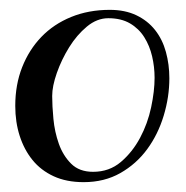

<svg xmlns="http://www.w3.org/2000/svg" viewBox="-20 -363 377 390"><path d="M203 -343Q234 -343 257 -332Q280 -321 295 -302Q310 -283 317 -257.5Q324 -232 324 -204Q324 -166 312.5 -128Q301 -90 279 -60Q257 -30 224.5 -11.5Q192 7 150 7Q115 7 89 -5Q63 -17 46 -38Q29 -59 20 -87Q11 -115 11 -148Q11 -191 25 -226.5Q39 -262 64 -288Q89 -314 124.5 -328.5Q160 -343 203 -343ZM200 -326Q177 -326 156.5 -309Q136 -292 120.5 -267Q105 -242 95.5 -215Q86 -188 86 -168Q86 -148 88.5 -121.5Q91 -95 99.5 -71Q108 -47 124.5 -30.5Q141 -14 169 -14Q202 -14 225.5 -34Q249 -54 264.5 -83Q280 -112 287 -145Q294 -178 294 -205Q294 -227 289 -248.5Q284 -270 273 -287.5Q262 -305 244 -315.5Q226 -326 200 -326Z"/></svg>

Font: Lucien Schoenschriftv CAT
Style: Regular
Weight: 400
Designer: Lucian Bernhard 1928
Foundry: CAT-Fonts Peter Wiegel
Version: Version 1.000